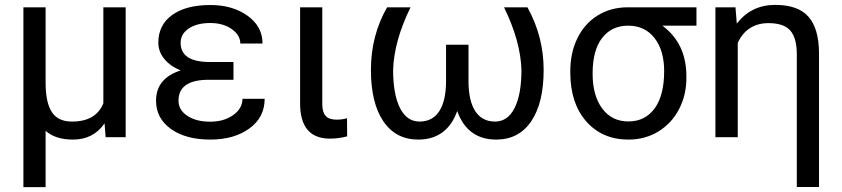

<svg xmlns="http://www.w3.org/2000/svg" viewBox="-20 -558 3426 781"><path d="M165.5 -528.3V-219.2Q166 -139.6 191.2 -101.6Q216.3 -63.5 272.9 -63.5Q370.1 -63.5 400.4 -137.7V-528.3H491.2V0H409.7L405.3 -56.2Q359.9 9.8 276.9 9.8Q205.1 9.8 165.5 -25.9V203.1H75.2V-528.3Z M706.1 -148.4Q706.1 -110.8 741.9 -86.9Q777.8 -63 835.4 -63Q890.6 -63 928.5 -89.8Q966.3 -116.7 966.3 -156.2H1056.6Q1056.6 -80.6 994.4 -35.4Q932.1 9.8 835.4 9.8Q735.8 9.8 675.3 -33.4Q614.7 -76.7 614.7 -148.4Q614.7 -239.3 714.8 -271.5Q671.9 -289.1 647.9 -318.8Q624 -348.6 624 -384.3Q624 -456.5 680.4 -497.1Q736.8 -537.6 835.4 -537.6Q926.3 -537.6 987.1 -493.9Q1047.9 -450.2 1047.9 -380.9H957.5Q957.5 -415 922.6 -439.7Q887.7 -464.4 835.4 -464.4Q780.8 -464.4 747.8 -442.1Q714.8 -419.9 714.8 -383.8Q714.8 -305.7 834 -305.7H929.7V-233.4H820.3Q706.1 -230.5 706.1 -148.4Z M1291 -528.3V-133.3Q1291 -102.5 1304.4 -86.9Q1317.9 -71.3 1349.1 -71.3Q1372.6 -71.3 1391.6 -77.1L1392.1 -3.4Q1357.9 5.9 1322.3 5.9Q1200.7 5.9 1200.7 -137.7V-528.3Z M1649.9 -528.3Q1582.5 -390.1 1579.1 -273.4Q1579.1 -174.3 1606.9 -118.9Q1634.8 -63.5 1686.5 -63.5Q1739.3 -63.5 1766.8 -105.7Q1794.4 -147.9 1794.4 -229V-376H1885.7V-226.6Q1886.2 -146.5 1913.8 -105Q1941.4 -63.5 1993.7 -63.5Q2045.4 -63.5 2073.2 -118.7Q2101.1 -173.8 2101.1 -273.4Q2097.7 -390.1 2030.3 -528.3H2125.5Q2191.4 -409.2 2191.4 -273.4Q2191.4 -139.2 2140.9 -64.7Q2090.3 9.8 1998.5 9.8Q1881.3 9.8 1839.8 -106.4Q1819.8 -49.3 1779.8 -19.8Q1739.7 9.8 1681.6 9.8Q1589.8 9.8 1539.3 -64.7Q1488.8 -139.2 1488.8 -273.4Q1488.8 -413.6 1554.7 -528.3Z M2390.6 -258.3Q2390.6 -168.9 2429.7 -116.5Q2468.8 -64 2536.1 -64Q2604 -64 2642.8 -116.9Q2681.6 -169.9 2681.6 -269Q2681.6 -353 2642.3 -403.3Q2603 -453.6 2535.2 -453.6Q2468.3 -453.6 2429.4 -403.8Q2390.6 -354 2390.6 -258.3ZM2813 -453.6H2674.3Q2772 -381.3 2772 -248V-239.7Q2772 -171.4 2742.2 -114Q2712.4 -56.6 2658.4 -23.4Q2604.5 9.8 2536.1 9.8Q2429.7 9.8 2364.7 -64.2Q2299.8 -138.2 2299.8 -262.7V-269Q2299.8 -343.3 2328.6 -402.3Q2357.4 -461.4 2410.4 -494.6Q2463.4 -527.8 2531.7 -528.3H2813Z M2971.7 -528.3 2977.1 -461.9Q3035.6 -538.1 3133.3 -538.1Q3226.1 -538.1 3268.6 -490Q3311 -441.9 3311.5 -342.3V202.6H3221.2V-336.9Q3221.2 -403.3 3194.8 -433.6Q3168.5 -463.9 3106 -463.9Q3061 -463.9 3029.3 -442.6Q2997.6 -421.4 2981 -383.3V0H2890.1V-528.3Z"/></svg>

Font: MAUL
Style: Regular
Weight: 400
Designer: MAUL
Version: Version 1.0; 2020; ttfautohint (v1.8.3)